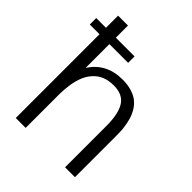

<svg xmlns="http://www.w3.org/2000/svg" viewBox="-194 -794 906 906"><g transform="rotate(45 259.0 -341.5)"><path d="M0 -559V-602H65V-683H131V-602H256V-559H131V-488V-400Q185 -485 294 -485Q353 -485 393 -459Q425 -436 442 -394Q455 -359 459 -313Q460 -300 460 -271V0H394V-275Q394 -358 368.5 -397Q343 -436 284 -436Q217 -436 180 -394Q146 -357 136 -289Q131 -254 131 -224V0H65V-559Z"/></g></svg>

Font: Pavanam
Style: Regular
Weight: 400
Designer: Tharique Azeez
Foundry: Tharique Azeez
Version: Version 1.86; ttfautohint (v1.3) -l 8 -r 50 -G 200 -x 14 -D 